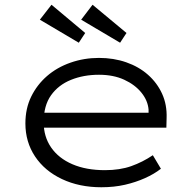

<svg xmlns="http://www.w3.org/2000/svg" viewBox="-20 -779 823 809"><path d="M407 10Q314 10 241 -24.5Q168 -59 127.5 -120Q87 -181 87 -259Q87 -322 111.5 -372Q136 -422 178 -458.5Q220 -495 277 -515Q334 -535 397 -535Q459 -535 512 -516.5Q565 -498 603.5 -464Q642 -430 663 -384Q684 -338 682 -282L681 -241H151L140 -304H624L606 -293V-317Q603 -355 576 -388.5Q549 -422 503.5 -443Q458 -464 397 -464Q332 -464 279 -442.5Q226 -421 195 -377.5Q164 -334 164 -264Q164 -203 195.5 -157.5Q227 -112 285 -87Q343 -62 422 -62Q485 -62 533 -79Q581 -96 624 -125L658 -68Q630 -46 591 -28.5Q552 -11 506.5 -0.5Q461 10 407 10ZM486 -599 322 -696 370 -759 513 -640ZM312 -599 148 -696 197 -759 339 -640Z"/></svg>

Font: Lexend Mega Light
Style: Regular
Weight: 300
Version: Version 1.007